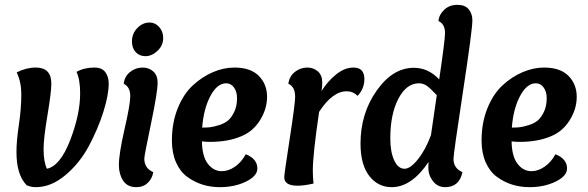

<svg xmlns="http://www.w3.org/2000/svg" viewBox="-20 -763 2430 793"><path d="M68 -374Q68 -424 49 -464Q88 -484 128 -484Q192 -484 192 -418Q192 -382 176 -287Q160 -192 160 -147Q160 -94 174 -66Q229 -78 270 -184.5Q311 -291 311 -377Q311 -435 296 -466Q327 -484 370 -484Q401 -484 415 -465Q429 -446 429 -418Q429 -370 406.5 -299.5Q384 -229 346.5 -159Q309 -89 250 -39.5Q191 10 128 10Q107 10 90 2Q48 -41 48 -135Q48 -181 58 -248Q68 -315 68 -374Z M581 -531Q556 -531 540.5 -547.5Q525 -564 525 -592Q525 -624 547 -647Q569 -670 598 -670Q621 -670 637.5 -651.5Q654 -633 654 -606Q654 -575 630.5 -553Q607 -531 581 -531ZM518 -366Q518 -404 491 -417Q494 -447 517 -465.5Q540 -484 569 -484Q595 -484 613 -468Q631 -452 631 -421Q631 -383 603.5 -251.5Q576 -120 576 -108Q576 -68 613 -52Q609 -26 590.5 -8Q572 10 543 10Q506 10 488.5 -17Q471 -44 471 -81Q471 -128 494.5 -230Q518 -332 518 -366Z M814 -179Q815 -117 838.5 -86.5Q862 -56 896 -56Q924 -56 951 -75Q978 -94 995 -126Q1043 -107 1043 -67Q1043 -36 996 -13Q949 10 888 10Q850 10 816.5 -0.5Q783 -11 753.5 -32.5Q724 -54 707 -92.5Q690 -131 690 -183Q690 -256 714 -315.5Q738 -375 776.5 -410.5Q815 -446 859.5 -465Q904 -484 948 -484Q1015 -484 1049 -449.5Q1083 -415 1083 -363Q1083 -313 1054 -266.5Q1025 -220 976 -200Q922 -177 847 -177Q832 -177 814 -179ZM959 -358Q959 -384 946.5 -401.5Q934 -419 914 -419Q877 -419 849 -366.5Q821 -314 815 -236Q834 -236 847.5 -237.5Q861 -239 884 -246Q907 -253 921.5 -265Q936 -277 947.5 -301Q959 -325 959 -358Z M1412 -386Q1353 -386 1298 -301Q1272 -125 1272 -59Q1272 -30 1275 -5Q1236 4 1209 4Q1154 4 1154 -31Q1154 -44 1176.5 -189.5Q1199 -335 1199 -363Q1199 -405 1171 -417Q1175 -448 1198 -466Q1221 -484 1249 -484Q1275 -484 1293 -468Q1311 -452 1311 -422Q1311 -405 1308 -387Q1332 -426 1367.5 -455Q1403 -484 1440 -484Q1485 -484 1485 -436Q1485 -397 1457 -367Q1438 -386 1412 -386Z M1794 -435Q1818 -598 1818 -626Q1818 -664 1791 -676Q1793 -702 1814.5 -722.5Q1836 -743 1869 -743Q1901 -743 1916 -724.5Q1931 -706 1931 -679Q1931 -640 1892 -383.5Q1853 -127 1853 -107Q1853 -68 1890 -52Q1877 10 1819 10Q1787 10 1768 -15Q1749 -40 1749 -71Q1749 -84 1750 -94Q1680 10 1598 10Q1541 10 1505 -36.5Q1469 -83 1469 -170Q1469 -294 1535.5 -388.5Q1602 -483 1689 -483Q1749 -483 1794 -435ZM1760 -205 1784 -370Q1756 -400 1741.5 -409.5Q1727 -419 1710 -419Q1659 -419 1625.5 -355.5Q1592 -292 1592 -191Q1592 -136 1608 -101Q1624 -66 1651 -66Q1675 -66 1706.5 -105.5Q1738 -145 1760 -205Z M2093 -179Q2094 -117 2117.5 -86.5Q2141 -56 2175 -56Q2203 -56 2230 -75Q2257 -94 2274 -126Q2322 -107 2322 -67Q2322 -36 2275 -13Q2228 10 2167 10Q2129 10 2095.5 -0.5Q2062 -11 2032.5 -32.5Q2003 -54 1986 -92.5Q1969 -131 1969 -183Q1969 -256 1993 -315.5Q2017 -375 2055.5 -410.5Q2094 -446 2138.5 -465Q2183 -484 2227 -484Q2294 -484 2328 -449.5Q2362 -415 2362 -363Q2362 -313 2333 -266.5Q2304 -220 2255 -200Q2201 -177 2126 -177Q2111 -177 2093 -179ZM2238 -358Q2238 -384 2225.5 -401.5Q2213 -419 2193 -419Q2156 -419 2128 -366.5Q2100 -314 2094 -236Q2113 -236 2126.5 -237.5Q2140 -239 2163 -246Q2186 -253 2200.5 -265Q2215 -277 2226.5 -301Q2238 -325 2238 -358Z"/></svg>

Font: Overlock
Style: Bold Italic
Weight: 700
Designer: Dario Muhafara
Foundry: Dario Manuel Muhafara
Version: Version 1.002